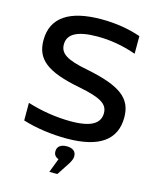

<svg xmlns="http://www.w3.org/2000/svg" viewBox="-130 -765 852 1063"><g transform="rotate(15 296.5 -233.5)"><path d="M544 -542V-643C475 -667 399 -679 318 -679C136 -679 37 -615 37 -484C37 -376 104 -320 298 -283C424 -258 465 -232 465 -180C465 -122 417 -89 298 -89C214 -89 124 -104 49 -128V-27C126 -3 216 9 301 9C490 9 580 -59 580 -186C580 -295 512 -349 313 -389C192 -412 152 -439 152 -491C152 -549 204 -581 322 -581C394 -581 467 -569 544 -542ZM257 212H303L354 134C364 116 368 105 368 94V92C368 66 349 50 314 50C279 50 260 67 260 92V94C260 112 270 125 288 131Z"/></g></svg>

Font: LT Wave Text Medium
Style: Regular
Weight: 500
Designer: Daniel Lyons
Version: Version 2.5 (Glyphs App)